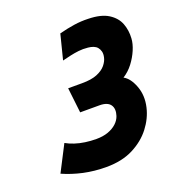

<svg xmlns="http://www.w3.org/2000/svg" viewBox="-102 -596 636 690"><g transform="rotate(-20 216.0 -250.5)"><path d="M174 -402Q190 -406 205.5 -409.5Q221 -413 238 -415Q255 -417 274 -415Q285 -414 294 -410.5Q303 -407 308.5 -400.5Q314 -394 316.5 -384.5Q319 -375 316 -362Q313 -348 301.5 -334Q290 -320 268 -311Q246 -302 210 -302H157L168 -206H242Q257 -206 267.5 -202Q278 -198 283.5 -190Q289 -182 289.5 -171.5Q290 -161 286 -149Q281 -134 268 -122Q255 -110 235.5 -103Q216 -96 190 -96Q169 -96 148 -99Q127 -102 109 -108Q91 -114 77 -122L26 -23Q62 -7 103 2Q144 11 190 11Q250 11 293 -11Q336 -33 362.5 -67.5Q389 -102 398 -141Q408 -184 394 -221Q380 -258 357 -270Q379 -284 395 -305Q411 -326 421 -349.5Q431 -373 432 -393Q434 -423 424 -449.5Q414 -476 386.5 -493.5Q359 -511 310 -512Q283 -513 256 -509Q229 -505 198 -497Z"/></g></svg>

Font: Advent Pro
Style: Bold Italic
Weight: 700
Italic angle: -12°
Designer: VivaRado, Andreas Kalpakidis
Foundry: VivaRado, Andreas Kalpakidis
Version: Version 3.000